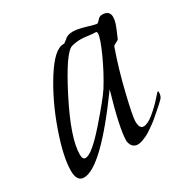

<svg xmlns="http://www.w3.org/2000/svg" viewBox="-100 -468 543 558"><g transform="rotate(-30 171.0 -189.0)"><path d="M332 -80Q331 -79 323 -71.5Q315 -64 310 -60Q305 -56 295.5 -47.5Q286 -39 279 -34Q272 -29 262 -22Q252 -15 244.5 -11.5Q237 -8 229 -5Q221 -2 214 -2Q193 -2 189 -27Q189 -69 222 -182Q88 3 30 3Q6 3 6 -33Q6 -79 33.5 -157.5Q61 -236 101 -299.5Q141 -363 171 -363H174L185 -371Q194 -381 213 -381Q228 -381 255 -373Q282 -365 285 -365Q289 -365 295.5 -373Q302 -381 311 -381Q336 -381 336 -359Q336 -350 332.5 -339Q329 -328 322.5 -313.5Q316 -299 315 -296Q314 -294 305.5 -290Q297 -286 296 -283Q274 -221 257 -150.5Q240 -80 240 -64Q240 -39 254 -39Q268 -39 288.5 -56Q309 -73 324 -90Q339 -107 340 -107Q342 -107 342 -103Q342 -88 332 -80ZM266 -346Q260 -346 245.5 -348Q231 -350 221 -350Q207 -350 191 -346Q166 -339 109 -227.5Q52 -116 52 -61Q52 -44 62 -44Q83 -44 136.5 -105Q190 -166 207 -192Q232 -232 253 -278.5Q274 -325 274 -340Q274 -346 269 -346Z"/></g></svg>

Font: Bilbo Swash Caps
Style: Regular
Weight: 400
Designer: Robert E. Leuschke
Foundry: Robert E. Leuschke
Version: Version 1.003